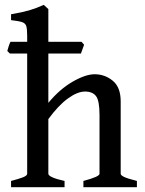

<svg xmlns="http://www.w3.org/2000/svg" viewBox="-20 -777 602 797"><path d="M315.9 -554.7H21L10.3 -565.4Q12.2 -573.2 15.9 -584.5Q19.5 -595.7 23.4 -603.5H318.4L329.1 -591.3ZM326.2 0V-25.9Q393.1 -43.5 393.1 -55.7V-299.3Q393.1 -358.9 378.7 -377.9Q364.3 -397 333 -397Q301.3 -397 261.5 -367.9Q221.7 -338.9 180.7 -282.7V-55.7Q180.7 -48.3 198.5 -40.5Q216.3 -32.7 248 -25.9V0H25.9V-25.9Q58.1 -34.2 75.4 -41Q92.8 -47.9 92.8 -55.7V-628.9Q92.8 -656.2 89.1 -668.5Q85.4 -680.7 71.3 -685.3Q57.1 -689.9 25.9 -693.4V-717.8Q71.8 -725.6 101.3 -734.1Q130.9 -742.7 161.6 -756.8L180.7 -739.3V-350.1Q227.5 -406.7 281.2 -437.7Q335 -468.8 373 -468.8Q415 -468.8 448 -441.9Q481 -415 481 -356V-55.7Q481 -49.3 495.4 -42.5Q509.8 -35.6 548.3 -25.9V0Z"/></svg>

Font: Gentium Book Plus
Style: Regular
Weight: 400
Designer: Victor Gaultney, Annie Olsen, Iska Routamaa, Becca Hirsbrunner
Foundry: SIL International
Version: Version 6.101